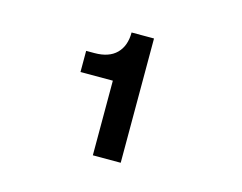

<svg xmlns="http://www.w3.org/2000/svg" viewBox="-64 -807 729 579"><g transform="rotate(15 300.0 -517.0)"><path d="M265 -323V-556H164V-622H190Q235 -622 258.5 -645.5Q282 -669 282 -711H352V-323Z"/></g></svg>

Font: Geist Mono SemiBold
Style: Regular
Weight: 600
Monospace: yes
Designer: Basement.studio, Andrés Briganti, Mateo Zaragoza
Foundry: Basement.studio, Vercel, Andrés Briganti, Guido Ferreyra, Mateo Zaragoza
Version: Version 1.500; ttfautohint (v1.8.4.7-5d5b)